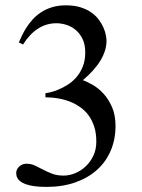

<svg xmlns="http://www.w3.org/2000/svg" viewBox="-20 -697 540 728"><path d="M418 -219.2Q418 -168.5 399.9 -126Q381.8 -83.5 347.9 -53Q314 -22.5 265.4 -5.4Q216.8 11.7 156.2 11.7Q128.4 11.7 109.1 8.8Q89.8 5.9 77.1 1.2Q64.5 -3.4 57.1 -9.3Q49.8 -15.1 46.4 -21.2Q43 -27.3 42.2 -32.7Q41.5 -38.1 41.5 -41.5Q41.5 -48.8 44.7 -54.9Q47.9 -61 53.2 -65.9Q58.6 -70.8 65.4 -73.5Q72.3 -76.2 80.1 -76.2Q98.1 -76.2 113 -69.1Q127.9 -62 143.6 -53.7Q159.2 -45.4 177.7 -38.3Q196.3 -31.2 221.2 -31.2Q243.2 -31.2 265.1 -40.3Q287.1 -49.3 304.9 -66.2Q322.8 -83 334 -106.7Q345.2 -130.4 345.2 -159.7Q345.2 -192.9 336.9 -217.8Q328.6 -242.7 315.2 -260.5Q301.8 -278.3 284.4 -290.5Q267.1 -302.7 249 -310.1Q206.5 -327.6 152.3 -328.1V-343.8Q158.7 -344.2 172.1 -347.4Q185.5 -350.6 202.4 -357.7Q219.2 -364.7 237.1 -376Q254.9 -387.2 269.5 -404.1Q284.2 -420.9 293.7 -444.1Q303.2 -467.3 303.2 -497.6Q303.2 -529.8 292.2 -551Q281.2 -572.3 264.9 -585.2Q248.5 -598.1 229.5 -603.5Q210.4 -608.9 194.3 -608.9Q118.2 -608.9 67.4 -528.3L51.3 -536.1Q56.2 -546.4 62.7 -560.8Q69.3 -575.2 79.1 -590.8Q88.9 -606.4 102.5 -621.8Q116.2 -637.2 134.3 -649.4Q152.3 -661.6 176 -669.2Q199.7 -676.8 230 -676.8Q261.7 -676.8 285.6 -669.2Q309.6 -661.6 326.7 -649.4Q343.8 -637.2 354.7 -622.3Q365.7 -607.4 372.3 -592.3Q378.9 -577.1 381.3 -564Q383.8 -550.8 383.8 -542Q383.8 -506.3 361.8 -469Q339.8 -431.6 294.4 -393.1Q310.5 -387.2 331.8 -375Q353 -362.8 372.1 -342.3Q391.1 -321.8 404.5 -291.5Q418 -261.2 418 -219.2Z"/></svg>

Font: Goda
Style: Regular
Weight: 400
Version: 1.0.5